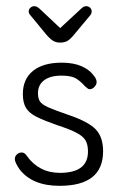

<svg xmlns="http://www.w3.org/2000/svg" viewBox="-20 -592 395 622"><path d="M173 10Q314 10 314 -102Q314 -148 290 -173Q266 -198 201 -220Q157 -235 136 -244.5Q115 -254 109 -264Q103 -274 103 -290Q103 -317 123 -332Q143 -347 179 -347Q207 -347 222 -340Q237 -333 256 -312Q262 -307 264.5 -305Q267 -303 271 -303Q279 -303 286 -310.5Q293 -318 293 -326Q293 -334 287 -343Q255 -389 180 -389Q120 -389 87 -362.5Q54 -336 54 -287Q54 -259 64.5 -242Q75 -225 99.5 -213Q124 -201 164 -187Q207 -173 228.5 -161.5Q250 -150 257.5 -136.5Q265 -123 265 -101Q265 -32 174 -32Q140 -32 113 -46Q86 -60 67 -87Q63 -93 59 -95.5Q55 -98 50 -98Q41 -98 34.5 -91.5Q28 -85 28 -77Q28 -66 43 -44Q84 10 173 10ZM175 -501 108 -564Q99 -572 91 -572Q84 -572 78.5 -567Q73 -562 73 -555Q73 -548 79 -542L130 -480Q143 -465 152.5 -459.5Q162 -454 175 -454Q189 -454 198.5 -459.5Q208 -465 221 -481L271 -541Q277 -547 277 -555Q277 -562 272 -567Q267 -572 259 -572Q251 -572 243 -564Z"/></svg>

Font: Beiruti Light
Style: Regular
Weight: 300
Designer: Arlette Boutros
Foundry: Boutros
Version: Version 1.41